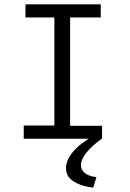

<svg xmlns="http://www.w3.org/2000/svg" viewBox="-20 -643 603 890"><path d="M90 0V-61H232V-562H98V-623H447V-562H305V-60H453V0ZM427 178 412 227Q355 220 320.5 197.5Q286 175 286 137Q286 97 321.5 57Q357 17 422 -18L452 0Q409 30 382 63Q355 96 355 123Q355 144 373 159Q391 174 427 178Z"/></svg>

Font: Inconsolata SemiExpanded
Style: Regular
Weight: 400
Width: 6
Monospace: yes
Designer: Raph Levien, Cyreal, Brenton Simpson
Foundry: Raph Levien, Cyreal, Google
Version: Version 3.100; ttfautohint (v1.8.4.7-5d5b)